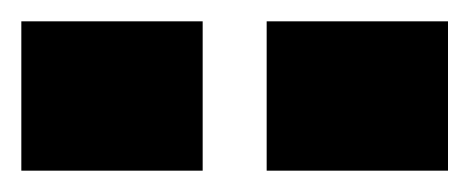

<svg xmlns="http://www.w3.org/2000/svg" viewBox="-20 -825 440 180"><path d="M230 -805H400V-665H230ZM0 -805H170V-665H0Z"/></svg>

Font: Russo One
Style: Regular
Weight: 400
Designer: Jovanny lemonad
Foundry: Jovanny Lemonad
Version: Version 1.001